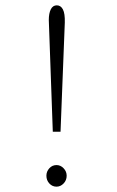

<svg xmlns="http://www.w3.org/2000/svg" viewBox="-20 -688 440 720"><path d="M178 -194 163 -613Q163 -638 170.5 -653Q178 -668 193 -668Q208 -668 216 -652.5Q224 -637 223 -603L207 -194ZM192 12Q176 12 165 0Q154 -12 154 -29Q154 -45 165 -57Q176 -69 192 -69Q207 -69 218.5 -57Q230 -45 230 -29Q230 -12 218.5 0Q207 12 192 12Z"/></svg>

Font: Inconsolata Condensed Light
Style: Regular
Weight: 300
Width: 3
Monospace: yes
Designer: Raph Levien, Cyreal, Brenton Simpson
Foundry: Raph Levien, Cyreal, Google
Version: Version 3.001; ttfautohint (v1.8.2.53-6de2)